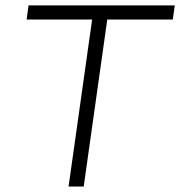

<svg xmlns="http://www.w3.org/2000/svg" viewBox="-20 -680 657 700"><path d="M617.2 -660.2 609.9 -608.9H371.1L285.2 0H230L315.9 -608.9H77.1L84 -660.2Z"/></svg>

Font: Human Sans Light
Style: Italic
Weight: 300
Italic angle: -8°
Designer: Tim Radville
Foundry: Continuum
Version: Version 1.000;FEAKit 1.0